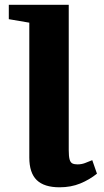

<svg xmlns="http://www.w3.org/2000/svg" viewBox="-20 -763 431 796"><path d="M227 13.5Q163 13.5 132.2 -16.5Q101.5 -46.5 101.5 -110V-669L16.5 -683.5V-743H265V-140.5Q265 -115 268.5 -102.2Q272 -89.5 280 -85.5Q288 -81.5 301 -81.5Q317.5 -81.5 331.8 -86.8Q346 -92 362.5 -99L382 -43Q351 -18 312.5 -2.2Q274 13.5 227 13.5Z"/></svg>

Font: Merriweather 36pt ExtraBold
Style: Regular
Weight: 800
Designer: Eben Sorkin
Foundry: Eben Sorkin
Version: Version 2.100